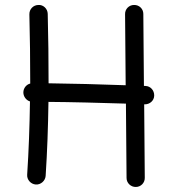

<svg xmlns="http://www.w3.org/2000/svg" viewBox="-20 -699 704 766"><path d="M595.2 -317.4C595.7 -338.4 580.6 -355.5 560.5 -356C558.6 -356 556.6 -356 554.2 -356.4L551.8 -643.6C551.8 -663.6 535.6 -679.7 514.6 -679.2C494.6 -679.2 478.5 -662.6 479 -642.6L481.4 -358.9C432.1 -360.8 379.9 -362.3 324.7 -363.8C269.5 -365.2 219.2 -366.2 173.8 -366.7C173.8 -459 172.9 -551.8 170.4 -644C169.9 -664.1 152.8 -680.7 132.8 -679.2C112.8 -678.7 96.7 -662.6 97.2 -641.6C99.6 -549.8 100.6 -457.5 100.6 -365.7C85 -361.8 73.2 -347.2 73.2 -330.1C73.2 -314 84.5 -298.8 99.6 -294.4C98.1 -195.3 94.7 -97.7 88.4 -2C86.9 17.6 102.5 35.6 122.6 37.1C142.6 38.6 160.6 22.5 162.1 2.9C168.5 -94.2 171.9 -192.9 173.3 -292.5C218.8 -292 269 -291.5 324.7 -290C380.4 -288.6 433.1 -287.1 482.4 -285.6L484.9 11.2C484.9 31.2 502 47.4 522 46.9C542 46.9 558.1 30.3 557.6 10.3L555.2 -282.7H556.6C577.6 -282.2 594.7 -297.4 595.2 -317.4Z"/></svg>

Font: Mikhak
Style: Regular
Weight: 400
Designer: Amin Abedi
Version: Version 3.2